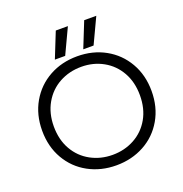

<svg xmlns="http://www.w3.org/2000/svg" viewBox="-159 -1052 1150 1207"><g transform="rotate(-20 416.0 -448.5)"><path d="M346 -912H427L347 -742H278ZM536 -912H617L537 -742H468ZM50 -349Q50 -456 98 -539Q146 -622 229 -668Q312 -714 416 -714Q520 -714 603 -668Q686 -622 734 -539Q782 -456 782 -349Q782 -242 734 -159Q686 -76 602.5 -30.5Q519 15 416 15Q313 15 229.5 -30.5Q146 -76 98 -159Q50 -242 50 -349ZM704 -349Q704 -437 666.5 -503.5Q629 -570 563.5 -606.5Q498 -643 418 -643Q337 -643 271 -607Q205 -571 166.5 -504Q128 -437 128 -349Q128 -260 166 -193.5Q204 -127 270 -91Q336 -55 416 -55Q496 -55 562 -91Q628 -127 666 -193.5Q704 -260 704 -349Z"/></g></svg>

Font: Prompt Light
Style: Regular
Weight: 300
Designer: Katatrad Team
Foundry: CadsonDemak
Version: Version 1.001